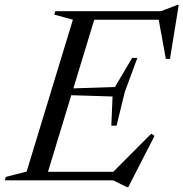

<svg xmlns="http://www.w3.org/2000/svg" viewBox="-49 -741 754 789"><path d="M250.5 -660 174 -681 178.5 -695H349L137.5 0H-29L-25 -14L60.5 -36ZM601.5 -669.5 645.5 -660H279L290.5 -695H612.5L680.5 -721H685.5L649.5 -499H632.5ZM472.5 28 416 0H78L89.5 -35H474.5L407 -25.5L572.5 -191.5L586 -182.5L478 28ZM430 -224.5H408.5L413.5 -344.5L186.5 -351.5L194.5 -376L423.5 -383.5L494 -503H515.5L464 -363.5Z"/></svg>

Font: Newsreader 48pt
Style: Italic
Weight: 400
Italic angle: -17°
Version: Version 1.003